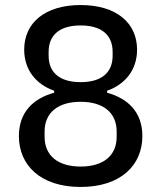

<svg xmlns="http://www.w3.org/2000/svg" viewBox="-20 -730 640 762"><path d="M300 12C460 12 545 -75 545 -190C545 -284 489 -339 405 -362V-370C477 -395 524 -453 524 -533C524 -639 442 -710 300 -710C158 -710 76 -639 76 -533C76 -453 123 -395 195 -370V-362C111 -339 55 -284 55 -190C55 -75 140 12 300 12ZM300 -69C209 -69 157 -113 157 -187V-208C157 -282 209 -326 300 -326C391 -326 443 -282 443 -208V-187C443 -113 391 -69 300 -69ZM300 -404C218 -404 173 -441 173 -509V-524C173 -592 218 -629 300 -629C382 -629 427 -592 427 -524V-509C427 -441 382 -404 300 -404Z"/></svg>

Font: IBM Plex Thai Text
Style: Regular
Weight: 450
Designer: Mike Abbink, Paul van der Laan, Pieter van Rosmalen, Ben Mitchell, Mark Frömberg
Foundry: Bold Monday
Version: Version 1.0